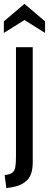

<svg xmlns="http://www.w3.org/2000/svg" viewBox="-24 -735 254 997"><path d="M0 174Q27 171 39 162.5Q51 154 55 134.5Q59 115 59 73V-490H146V107Q146 172 117 200.5Q88 229 40 237L9 242ZM-4 -624 103 -715 210 -624V-564L103 -631L-4 -564Z"/></svg>

Font: Cabin Condensed
Style: Regular
Weight: 400
Width: 3
Version: Version 2.001